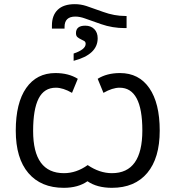

<svg xmlns="http://www.w3.org/2000/svg" viewBox="-20 -898 848 928"><path d="M452.1 -712.9Q452.1 -634.3 335.9 -604V-639.2Q394 -658.7 394 -686Q394 -695.8 386.7 -700Q379.4 -704.1 370.6 -708.3Q361.8 -712.4 354.5 -718.5Q347.2 -724.6 347.2 -737.8Q347.2 -773.9 392.1 -773.9Q419.4 -773.9 435.8 -757.3Q452.1 -740.7 452.1 -712.9ZM591.8 -820.8V-762.2H584Q523.4 -762.2 469 -781.2Q414.6 -800.3 389.9 -809.1Q365.2 -817.9 344.2 -817.9Q292 -817.9 292 -768.1V-759.8H231V-774.9Q231 -823.7 259 -850.8Q287.1 -877.9 341.8 -877.9Q370.1 -877.9 397.7 -868.9Q425.3 -859.9 479 -840.3Q532.7 -820.8 585 -820.8ZM560.1 -544.9Q651.4 -544.9 701.7 -472.2Q752 -399.4 752 -266.6Q752 -133.8 691.7 -62Q631.3 9.8 521 9.8Q448.7 9.8 402.8 -22Q357.9 9.8 288.1 9.8Q178.2 9.8 117.2 -61.5Q56.2 -132.8 56.2 -266.6Q56.2 -400.4 106.7 -472.7Q157.2 -544.9 248 -544.9Q311.5 -544.9 356 -517.1L328.1 -449.2Q284.7 -474.1 250 -474.1Q193.4 -474.1 166.7 -421.9Q140.1 -369.6 140.1 -265.1Q140.1 -61 289.1 -61Q349.1 -61 403.8 -100.1Q461.4 -61 521 -61Q668 -61 668 -267.6Q668 -474.1 558.1 -474.1Q523.4 -474.1 480 -449.2L452.1 -517.1Q496.6 -544.9 560.1 -544.9Z"/></svg>

Font: OpenSans-Regular
Style: Regular
Weight: 400
Foundry: Ascender Corporation
Version: Version 1.10